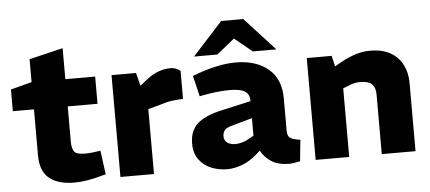

<svg xmlns="http://www.w3.org/2000/svg" viewBox="-50 -850 2172 969"><g transform="rotate(-5 1035.5 -366.0)"><path d="M290 8Q209 8 164 -28Q119 -64 119 -145V-378H12V-488L119 -516V-632L290 -673V-516H441V-378H290V-199Q290 -166 301.5 -149.5Q313 -133 357 -133Q369 -133 381 -134Q393 -135 407 -137L435 -141L451 -20L428 -14Q393 -4 357.5 2Q322 8 290 8Z M524 0V-516H648L665 -450L704 -481Q732 -503 762.5 -514Q793 -525 821 -525Q833 -526 846.5 -521.5Q860 -517 873 -507V-365Q844 -364 817 -360.5Q790 -357 757 -346L694 -329V0Z M1065 8Q1023 8 985 -7Q947 -22 923 -54.5Q899 -87 899 -136Q899 -202 939.5 -237.5Q980 -273 1064 -291L1211 -324V-326Q1212 -358 1189 -373.5Q1166 -389 1113 -389Q1082 -389 1049 -385.5Q1016 -382 984 -376L958 -371L933 -476L965 -488Q1014 -505 1061 -515Q1108 -525 1154 -525Q1256 -525 1318 -473.5Q1380 -422 1380 -322V-158Q1380 -133 1393.5 -123Q1407 -113 1445 -108L1434 0Q1420 3 1405.5 5.5Q1391 8 1381 8Q1323 8 1288.5 -14.5Q1254 -37 1236 -71L1214 -52Q1181 -22 1141 -7Q1101 8 1065 8ZM1117 -115Q1133 -115 1152.5 -120.5Q1172 -126 1191 -138L1211 -149V-238L1107 -209Q1080 -202 1070 -189.5Q1060 -177 1060 -160Q1060 -138 1075.5 -126.5Q1091 -115 1117 -115ZM1245 -573 1131 -666 1099 -740H1211L1364 -573ZM947 -573 1099 -740H1211L1180 -666L1065 -573Z M1513 0V-516H1639L1652 -462L1686 -481Q1722 -501 1759 -513Q1796 -525 1833 -525Q1897 -525 1937.5 -501.5Q1978 -478 1998.5 -437.5Q2019 -397 2019 -346V0H1848V-302Q1848 -336 1831 -354Q1814 -372 1770 -372Q1754 -372 1739.5 -368.5Q1725 -365 1710 -358L1683 -348V0Z"/></g></svg>

Font: REM
Style: Bold
Weight: 700
Designer: Octavio Pardo
Foundry: Ashler Design
Version: Version 1.005;gftools[0.9.28]